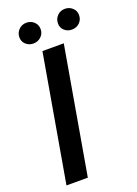

<svg xmlns="http://www.w3.org/2000/svg" viewBox="-164 -948 726 1015"><g transform="rotate(-20 198.5 -440.5)"><path d="M121.1 -880.9Q146 -880.9 163.3 -864.5Q180.7 -848.1 180.7 -823.7Q180.7 -798.3 162.8 -781.5Q145 -764.6 119.6 -764.6Q94.7 -764.6 77.4 -780.5Q60.1 -796.4 60.1 -820.8Q60.5 -846.2 77.9 -863.5Q95.2 -880.9 121.1 -880.9ZM337.4 -880.4Q361.8 -880.4 379.4 -864.3Q397 -848.1 397 -824.2Q397 -798.3 379.4 -781.2Q361.8 -764.2 335.9 -764.2Q311 -764.2 293.9 -779.8Q276.9 -795.4 276.9 -819.3Q276.9 -845.2 294.2 -862.8Q311.5 -880.4 337.4 -880.4ZM270 -710.9 146.5 0H26.4L149.9 -710.9Z"/></g></svg>

Font: Mardoto Medium
Style: Italic
Weight: 500
Italic angle: -12°
Designer: Christian Robertson, Vahan Hovhannisyan
Foundry: Google
Version: Version 1.000